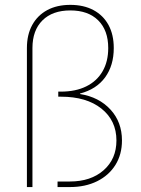

<svg xmlns="http://www.w3.org/2000/svg" viewBox="-20 -757 569 777"><path d="M88.9 0V-562.5Q88.9 -616.7 110.4 -655.8Q131.8 -694.8 171.1 -716.1Q210.4 -737.3 264.6 -737.3Q318.8 -737.3 358.4 -716.1Q397.9 -694.8 419.2 -655.8Q440.4 -616.7 440.4 -562.5Q440.4 -492.2 405.5 -444.1Q370.6 -396 303.7 -378.4V-376.5Q380.4 -364.3 427 -313.7Q473.6 -263.2 473.6 -188.5Q473.6 -132.3 447.3 -89.8Q420.9 -47.4 373.3 -23.7Q325.7 0 262.7 0H212.9V-22.5H262.7Q347.7 -22.5 399.4 -68.1Q451.2 -113.8 451.2 -188.5Q451.2 -269 390.6 -317.4Q330.1 -365.7 226.6 -365.7H215.8V-386.2H226.6Q286.1 -386.2 329.1 -407.5Q372.1 -428.7 395 -468.3Q418 -507.8 418 -562.5Q418 -634.3 377.4 -674.6Q336.9 -714.8 264.6 -714.8Q192.4 -714.8 151.9 -674.6Q111.3 -634.3 111.3 -562.5V0Z"/></svg>

Font: Inter 28pt Thin
Style: Regular
Weight: 250
Designer: Rasmus Andersson
Foundry: rsms
Version: Version 4.001;git-66647c0bb